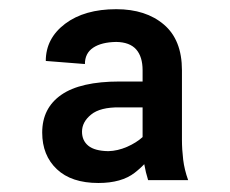

<svg xmlns="http://www.w3.org/2000/svg" viewBox="-20 -742 508 424"><path d="M294.9 -420.9V-586.9Q294.9 -616.7 280.8 -632.8Q266.6 -648.9 236.8 -649.4Q204.1 -648.9 185.8 -636.7Q167.5 -624.5 167.5 -600.6L81.1 -607.4Q81.1 -657.2 123.8 -689.5Q166.5 -721.7 236.8 -721.7Q302.2 -721.7 342 -687.7Q381.8 -653.8 381.8 -586.9V-433.6Q381.8 -412.1 384.5 -389.6Q387.2 -367.2 395.5 -344.2H307.1Q301.8 -360.8 298.3 -380.6Q294.9 -400.4 294.9 -420.9ZM316.9 -562V-504.9H244.1Q201.2 -505.4 181.2 -489Q161.1 -472.7 161.1 -451.2Q161.1 -431.6 175 -420.2Q189 -408.7 219.2 -408.2Q239.7 -408.7 260.5 -417.7Q281.2 -426.8 295.4 -439.7Q309.6 -452.6 309.6 -464.8L318.4 -406.7Q306.6 -383.3 277.6 -360.6Q248.5 -337.9 197.3 -337.9Q137.7 -337.9 105.5 -368.4Q73.2 -398.9 73.2 -449.2Q73.2 -503.4 115.5 -532.7Q157.7 -562 244.1 -562Z"/></svg>

Font: Inter Cardless Tabular Bold
Style: Bold
Weight: 700
Designer: Rasmus Andersson
Foundry: rsms
Version: Version 4.000;git-4fc901f